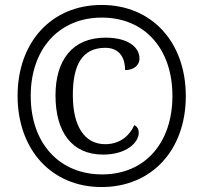

<svg xmlns="http://www.w3.org/2000/svg" viewBox="-20 -745 820 775"><path d="M390 10C593 10 730 -140 730 -357C730 -574 594 -725 390 -725C187 -725 51 -574 51 -358C51 -142 187 10 390 10ZM392 -41C221 -41 104 -165 104 -358C104 -547 218 -674 391 -674C564 -674 676 -548 676 -358C676 -169 566 -41 392 -41ZM396 -121C491 -121 540 -170 540 -209C540 -224 534 -234 522 -240C505 -200 466 -163 405 -163C322 -163 274 -234 274 -361C274 -482 311 -552 405 -552C466 -552 485 -507 485 -462C517 -462 543 -479 543 -509C543 -553 499 -593 406 -593C272 -593 204 -502 204 -360C204 -211 271 -121 396 -121Z"/></svg>

Font: Noto Serif Georgian SemiCondensed
Style: Regular
Weight: 400
Width: 4
Designer: Monotype Design Team, Akaki Razmadze
Foundry: Google LLC
Version: Version 2.003